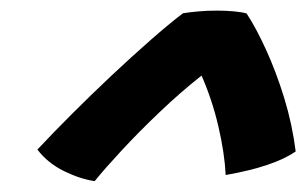

<svg xmlns="http://www.w3.org/2000/svg" viewBox="-20 -688 578 362"><path d="M445 -662.5Q462.5 -636 481.5 -594.5Q500.5 -553 515.8 -503.5Q531 -454 537.5 -402.5Q496.5 -374 405.5 -358Q403.5 -399 391.8 -449.5Q380 -500 360 -545.5Q319.5 -513.5 280.5 -476.2Q241.5 -439 209.5 -404.5Q177.5 -370 158.5 -346.5Q131 -350.5 100.5 -365.5Q70 -380.5 50.5 -406Q79.5 -437 115.5 -473Q151.5 -509 189.5 -544.8Q227.5 -580.5 262.8 -611.5Q298 -642.5 325 -663Q337 -665 354 -666.5Q371 -668 388.5 -668Q406.5 -668 422 -666.5Q437.5 -665 445 -662.5Z"/></svg>

Font: Grandstander
Style: Bold Italic
Weight: 700
Italic angle: -15°
Designer: Tyler Finck
Foundry: Etcetera Type Co
Version: Version 1.200; ttfautohint (v1.8.3)